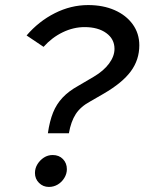

<svg xmlns="http://www.w3.org/2000/svg" viewBox="-20 -731 570 758"><path d="M169 -205Q176 -253 189.5 -286.5Q203 -320 227 -345.5Q251 -371 287 -391L350 -428Q389 -451 410.5 -480Q432 -509 432 -538Q432 -577 399.5 -600.5Q367 -624 314 -624Q270 -624 227.5 -603.5Q185 -583 152 -546L85 -591Q133 -647 196.5 -679Q260 -711 328 -711Q387 -711 432.5 -691Q478 -671 504 -635Q530 -599 530 -552Q530 -495 496.5 -449.5Q463 -404 389 -361L337 -331Q298 -310 279 -280.5Q260 -251 252 -205ZM173 7Q150 7 134 -9Q118 -25 118 -48Q118 -67 128 -83Q138 -99 153.5 -109Q169 -119 188 -119Q213 -119 228.5 -103Q244 -87 244 -63Q244 -45 234 -28.5Q224 -12 208 -2.5Q192 7 173 7Z"/></svg>

Font: Red Hat Display SemiBold
Style: Italic
Weight: 600
Italic angle: -12°
Designer: Pentagram, MCKL
Foundry: Pentagram, MCKL
Version: Version 1.023